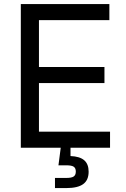

<svg xmlns="http://www.w3.org/2000/svg" viewBox="-20 -748 638 972"><path d="M85.4 0V-727.5H533.7V-646H177.2V-408.7H508.8V-327.6H177.2V-81.5H537.1V0ZM258.3 204.1V152.8H315.9Q342.3 152.8 353 145.5Q363.8 138.2 363.8 120.6Q363.8 103 353 95.9Q342.3 88.9 315.9 88.9H275.9L290.5 -23.4H336.9V0V42Q383.8 43.9 406.2 63.2Q428.7 82.5 428.7 121.1Q428.7 164.1 401.1 184.1Q373.5 204.1 316.4 204.1Z"/></svg>

Font: Inter 17pt
Style: Regular
Weight: 400
Version: Version 4.001;git-66647c0bb